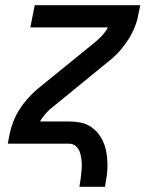

<svg xmlns="http://www.w3.org/2000/svg" viewBox="-20 -550 590 735"><path d="M284 165Q287 149 289 132.5Q291 116 292.5 99.5Q294 83 292.5 67Q291 51 287 36.5Q283 22 272 11Q261 0 244 0H10L16 -33Q21 -58 30 -82Q39 -106 53 -128.5Q67 -151 85 -171.5Q103 -192 123 -209L342 -387Q357 -399 370.5 -413.5Q384 -428 393 -445H96L113 -530H517L510 -497Q506 -472 496.5 -448Q487 -424 473 -401.5Q459 -379 441.5 -358.5Q424 -338 403 -321L185 -143Q169 -131 156 -116.5Q143 -102 133 -85H244Q266 -85 287 -81Q308 -77 325.5 -66Q343 -55 355.5 -39.5Q368 -24 376 -5Q384 14 387.5 35Q391 56 391.5 77.5Q392 99 389 121Q386 143 382 165Z"/></svg>

Font: Lode Dark Term
Style: Bold Italic
Weight: 700
Italic angle: -11°
Monospace: yes
Designer: Belleve Invis
Foundry: Belleve Invis
Version: Version 29.2.0